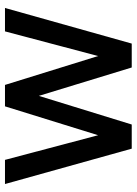

<svg xmlns="http://www.w3.org/2000/svg" viewBox="91 -640 549 771"><g transform="rotate(-90 365.5 -254.5)"><path d="M154 0 12 -509H109L208 -135L324 -509H410L526 -135L625 -509H719L576 0H480L366 -373L251 0Z"/></g></svg>

Font: Red Hat Display SemiBold
Style: Regular
Weight: 600
Designer: Pentagram, MCKL
Foundry: Pentagram, MCKL
Version: Version 1.023